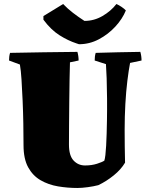

<svg xmlns="http://www.w3.org/2000/svg" viewBox="-20 -923 739 955"><path d="M365 12Q316 12 268.5 4Q221 -4 182 -26.5Q143 -49 120 -91Q97 -133 97 -201Q97 -251 96 -308.5Q95 -366 92.5 -423Q90 -480 87 -527Q84 -574 79 -602L25 -622Q25 -632 26 -641Q27 -650 30 -660Q114 -662 197.5 -663Q281 -664 365 -665Q371 -644 371 -622L328 -613Q327 -579 326 -527Q325 -475 324.5 -416.5Q324 -358 323.5 -302Q323 -246 323 -204Q323 -149 346 -124.5Q369 -100 403 -100Q436 -100 462.5 -108.5Q489 -117 499 -124Q505 -143 508 -199Q511 -255 512 -323Q513 -378 512.5 -433Q512 -488 510.5 -533.5Q509 -579 507 -604L451 -622Q451 -632 452 -641Q453 -650 456 -660Q512 -662 567.5 -663Q623 -664 678 -665Q684 -644 684 -622L627 -610Q620 -574 613.5 -521Q607 -468 603.5 -405.5Q600 -343 600 -278Q600 -237 600.5 -196Q601 -155 602 -114Q582 -80 545.5 -50.5Q509 -21 469 -2Q446 4 416.5 8Q387 12 365 12ZM373 -703 361 -707Q318 -721 275.5 -748Q233 -775 196 -825V-843L294 -903Q316 -880 342.5 -859.5Q369 -839 400 -819Q448 -819 490 -843.5Q532 -868 559 -903Q571 -898 585 -888.5Q599 -879 606 -871Q589 -829 553.5 -790.5Q518 -752 471.5 -727.5Q425 -703 373 -703Z"/></svg>

Font: Labrada Black
Style: Regular
Weight: 900
Designer: Mercedes Jáuregui
Foundry: Omnibus-Type Team
Version: Version 1.000; ttfautohint (v1.8.4.7-5d5b)